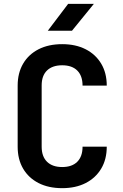

<svg xmlns="http://www.w3.org/2000/svg" viewBox="-20 -970 640 1000"><path d="M304 10Q233 10 181 -16.5Q129 -43 100.5 -91.5Q72 -140 72 -206V-524Q72 -590 100.5 -638.5Q129 -687 181 -713.5Q233 -740 304 -740Q374 -740 426 -713.5Q478 -687 507 -638.5Q536 -590 536 -524H410Q410 -575 382.5 -602.5Q355 -630 304 -630Q253 -630 225 -603Q197 -576 197 -525V-206Q197 -155 225 -127.5Q253 -100 304 -100Q355 -100 382.5 -127.5Q410 -155 410 -206H536Q536 -140 507 -91.5Q478 -43 426 -16.5Q374 10 304 10ZM229 -810 335 -950H469L355 -810Z"/></svg>

Font: Tiny
Style: Bold
Weight: 700
Monospace: yes
Designer: Philipp Nurullin, Konstantin Bulenkov
Foundry: JetBrains
Version: Version 2.251; ttfautohint (v1.8.4.7-5d5b)